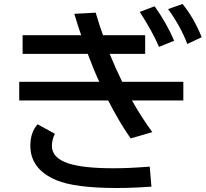

<svg xmlns="http://www.w3.org/2000/svg" viewBox="-20 -898 1040 970"><path d="M94.2 -720.2H390.1Q374 -765.6 355.5 -828.1L463.4 -834Q482.4 -769 500.5 -720.2H713.4V-626H534.2Q562 -556.6 597.2 -484.9H906.2V-390.6H646.5Q697.8 -300.8 749.5 -230.5L640.1 -198.7Q583.5 -279.3 526.4 -390.6H77.1V-484.9H481.4Q453.1 -545.9 423.3 -626H94.2ZM783.2 -661.1Q752 -735.8 686 -837.9L761.2 -866.2Q824.7 -776.9 859.4 -691.9ZM745.1 44.9Q651.4 51.8 570.8 51.8Q359.4 51.8 264.6 12.2Q133.3 -43 133.3 -162.1Q133.3 -229 169.9 -270L257.3 -222.2Q242.2 -191.4 242.2 -161.1Q242.2 -99.6 326.2 -72.3Q400.9 -47.9 554.7 -47.9Q631.8 -47.9 736.3 -56.2ZM926.3 -675.8Q891.6 -766.6 829.1 -852.1L902.3 -877.9Q959 -808.6 999 -710Z"/></svg>

Font: BIZ UDPGothic
Style: Bold
Weight: 700
Designer: TypeBank Co., Ltd.
Foundry: Morisawa Inc.
Version: Version 1.051